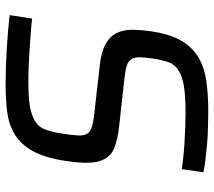

<svg xmlns="http://www.w3.org/2000/svg" viewBox="-58 -678 744 667"><g transform="rotate(90 313.5 -344.0)"><path d="M273 8Q216 8 149.5 4Q83 0 32 -6L44 -84Q70 -81 99.5 -79Q129 -77 157.5 -75Q186 -73 212 -72Q238 -71 258 -71Q311 -71 343 -75.5Q375 -80 398 -93Q421 -106 430 -131.5Q439 -157 444 -191Q449 -224 450 -243.5Q451 -263 444.5 -274.5Q438 -286 421 -291.5Q404 -297 374 -300L208 -319Q161 -324 134 -338.5Q107 -353 95 -376.5Q83 -400 83 -431.5Q83 -463 89 -502Q99 -566 122 -604Q145 -642 180 -662.5Q215 -683 262 -689.5Q309 -696 367 -696Q396 -696 426 -695Q456 -694 484 -691.5Q512 -689 536.5 -686Q561 -683 578 -679L567 -604Q548 -607 524 -609.5Q500 -612 474 -613.5Q448 -615 422 -616Q396 -617 372 -617Q317 -617 283 -612Q249 -607 228 -595Q204 -581 196 -559Q188 -537 183 -505Q179 -476 178.5 -458Q178 -440 185 -429Q192 -418 207.5 -413Q223 -408 250 -405L413 -387Q464 -382 497 -368Q530 -354 541 -312Q550 -272 538 -197Q527 -126 503.5 -85Q480 -44 446 -23.5Q412 -3 368.5 2.5Q325 8 273 8Z"/></g></svg>

Font: Azeri Sans
Style: Italic
Weight: 400
Designer: Hector Gatti & Omnibus-Type (original fonts) / Cristiano Sobral (main changes and remastering)
Foundry: Omnibus-Type
Version: Version 0.07;August 21, 2020;FontCreator 13.0.0.2681 64-bit;